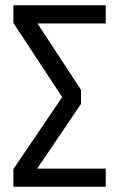

<svg xmlns="http://www.w3.org/2000/svg" viewBox="-20 -708 452 728"><path d="M380.9 -688V-619.1H122.1L287.1 -367.2V-314L121.1 -68.8H380.9V0H30.8V-66.9L215.8 -339.8L30.8 -621.1V-688Z"/></svg>

Font: Fira Sans Compressed Book
Style: Regular
Weight: 350
Width: 1
Designer: Carrois Corporate & Edenspiekermann AG
Foundry: Carrois Corporate GbR & Edenspiekermann AG
Version: Version 4.203;PS 004.203;hotconv 1.0.88;makeotf.lib2.5.64775